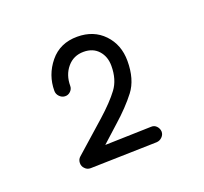

<svg xmlns="http://www.w3.org/2000/svg" viewBox="-68 -818 491 463"><g transform="rotate(-20 177.5 -586.5)"><path d="M93.8 -616.2Q85.9 -616.7 80.1 -622.8Q74.2 -628.9 74.2 -637.2Q74.2 -677.7 100.1 -709.5Q126 -741.2 170.4 -741.2Q212.4 -741.2 238.5 -713.9Q264.6 -686.5 264.6 -645Q264.6 -597.7 242.9 -569.3Q221.2 -541 187.5 -511.2L145 -472.7L263.7 -476.1Q272 -476.6 277.6 -470.7Q283.2 -464.8 283.7 -456.5Q283.7 -448.7 277.8 -442.9Q272 -437 263.7 -436.5L92.8 -432.1Q84 -432.1 78.6 -438Q72.3 -443.8 72.5 -452.9Q72.8 -461.9 79.1 -467.3L157.2 -536.6Q189.9 -565.9 207 -588.9Q224.1 -611.8 224.1 -647Q224.1 -670.9 210.2 -686.3Q196.3 -701.7 172.4 -701.7Q146.5 -701.7 130.4 -682.6Q114.3 -663.6 114.3 -635.3Q114.3 -627.4 108.2 -621.6Q102.1 -615.7 93.8 -616.2Z"/></g></svg>

Font: Mikhak Regular
Style: Regular
Weight: 400
Designer: Amin Abedi
Version: Version 3.3